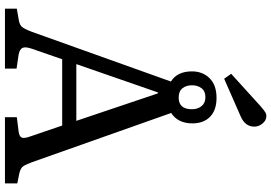

<svg xmlns="http://www.w3.org/2000/svg" viewBox="-180 -915 1095 775"><g transform="rotate(90 367.5 -527.5)"><path d="M449.2 -951.2 297.9 -884.8 277.8 -913.1 409.2 -1032.2Q423.8 -1044.9 431.9 -1050Q439.9 -1055.2 448.2 -1055.2Q465.8 -1055.2 478.5 -1039.8Q491.2 -1024.4 491.2 -1006.8Q491.2 -969.2 449.2 -951.2ZM679.2 -58.1 720.2 -49.8V0H453.1V-47.9L511.2 -55.2Q531.7 -58.1 535.6 -68.4Q539.6 -78.6 529.8 -105L486.8 -231H219.2L176.8 -108.9Q168 -83 173.1 -71.3Q178.2 -59.6 200.2 -55.2L256.8 -46.9V0H15.1V-47.9L63 -56.2Q81.1 -59.6 89.1 -69.3Q97.2 -79.1 108.9 -109.9L309.1 -669.9Q268.1 -695.3 268.1 -754.9Q268.1 -797.9 295.7 -825.9Q323.2 -854 375 -854Q424.8 -854 451.4 -827.9Q478 -801.8 478 -756.8Q478 -698.2 436 -670.9L634.8 -108.9Q645.5 -80.6 652.6 -71.8Q659.7 -63 679.2 -58.1ZM372.1 -809.1Q347.7 -809.1 335.9 -793.2Q324.2 -777.3 324.2 -754.9Q324.2 -731.9 336.2 -716.6Q348.1 -701.2 374 -701.2Q420.9 -701.2 420.9 -754.9Q420.9 -777.8 408.4 -793.5Q396 -809.1 372.1 -809.1ZM238.8 -288.1H467.8L356.9 -617.2H353Z"/></g></svg>

Font: Literata Book
Style: Regular
Weight: 400
Designer: Latin by Veronika Burian and Jose Scaglione. Greek by Irene Vlachou. Cyrillic by Vera Evstafieva
Foundry: TypeTogether
Version: Version 2.003;PS 002.003;hotconv 1.0.88;makeotf.lib2.5.64775